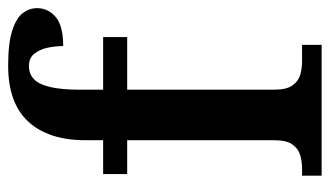

<svg xmlns="http://www.w3.org/2000/svg" viewBox="-189 -620 809 471"><g transform="rotate(-90 215.5 -384.5)"><path d="M20 0V-48H38Q54 -48 70 -52.5Q86 -57 96.5 -71.5Q107 -86 107 -116V-477H24V-536H107V-579Q107 -670 152.5 -719.5Q198 -769 290 -769Q345 -769 376 -759Q407 -749 419 -733Q431 -717 431 -698Q431 -671 409.5 -652.5Q388 -634 338 -634Q338 -653 334 -672Q330 -691 319.5 -704.5Q309 -718 289 -718Q258 -718 244.5 -687.5Q231 -657 231 -593V-536H360V-477H231V-116Q231 -86 241.5 -71.5Q252 -57 267.5 -52.5Q283 -48 301 -48H341V0Z"/></g></svg>

Font: Noto Serif Georgian SemiCondensed SemiBold
Style: Regular
Weight: 600
Width: 4
Designer: Monotype Design Team, Akaki Razmadze
Foundry: Google LLC
Version: Version 2.003; ttfautohint (v1.8.4.7-5d5b)